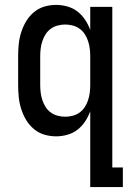

<svg xmlns="http://www.w3.org/2000/svg" viewBox="-20 -548 540 783"><path d="M246 -72Q261 -72 276.5 -76Q292 -80 304.5 -89Q317 -98 325.5 -111Q334 -124 339 -139Q344 -154 346 -169.5Q348 -185 348 -200V-320Q348 -335 346 -350.5Q344 -366 339 -381Q334 -396 325.5 -409Q317 -422 304.5 -431Q292 -440 276.5 -444Q261 -448 246 -448Q231 -448 215.5 -444Q200 -440 187.5 -431Q175 -422 166.5 -409Q158 -396 153 -381Q148 -366 146 -350.5Q144 -335 144 -320V-200Q144 -185 146 -169.5Q148 -154 153 -139Q158 -124 166.5 -111Q175 -98 187.5 -89Q200 -80 215.5 -76Q231 -72 246 -72ZM348 215V-94Q340 -72 327 -52.5Q314 -33 296 -19Q278 -5 255 1.5Q232 8 209 8Q184 8 160.5 1Q137 -6 118 -22Q99 -38 86.5 -59Q74 -80 66.5 -103.5Q59 -127 56.5 -151.5Q54 -176 54 -200V-320Q54 -344 56.5 -368.5Q59 -393 66.5 -416.5Q74 -440 86.5 -461Q99 -482 118 -498Q137 -514 160.5 -521Q184 -528 209 -528Q232 -528 255 -521.5Q278 -515 296 -501Q314 -487 327 -467.5Q340 -448 348 -426V-520H438V135H481V215Z"/></svg>

Font: Iosevka Medium
Style: Regular
Weight: 500
Monospace: yes
Designer: Belleve Invis
Foundry: Belleve Invis
Version: Version 32.5.0; ttfautohint (v1.8.4)